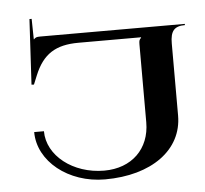

<svg xmlns="http://www.w3.org/2000/svg" viewBox="-50 -728 840 785"><g transform="rotate(-5 370.0 -335.0)"><path d="M78 -213C78 -92.7 199.9 5 350 5C542 5 670 -88.6 670 -229V-525C670 -575.9 686.4 -595 730 -595V-600H137C121 -600 117.5 -598 110.5 -591H109.5L108 -675H99L84 -407L94 -406.5L109 -443C144 -528.2 196.5 -561 290.5 -561H547V-559C540 -552 538 -549 538 -533V-213C538 -103.8 462.8 -31 350 -31C221.9 -31 118 -112.5 118 -213Z"/></g></svg>

Font: Prida01
Style: Black
Weight: 900
Designer: gluk
Foundry: gluk
Version: Version 00.072